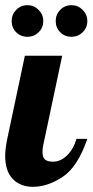

<svg xmlns="http://www.w3.org/2000/svg" viewBox="-28 -715 357 741"><path d="M17 -634Q17 -659 34.5 -677Q52 -695 78 -695Q103 -695 121 -677Q139 -659 139 -634Q139 -608 121 -590.5Q103 -573 78 -573Q52 -573 34.5 -590.5Q17 -608 17 -634ZM187 -634Q187 -659 204.5 -677Q222 -695 248 -695Q273 -695 291 -677Q309 -659 309 -634Q309 -608 291 -590.5Q273 -573 248 -573Q222 -573 204.5 -590.5Q187 -608 187 -634ZM-8 -114Q-8 -139 0 -179L68 -500H212L140 -160Q136 -145 136 -128Q136 -108 145.5 -99.5Q155 -91 177 -91Q206 -91 231 -115.5Q256 -140 267 -179H309Q272 -71 214 -32.5Q156 6 99 6Q51 6 21.5 -24Q-8 -54 -8 -114Z"/></svg>

Font: Lobster
Style: Regular
Weight: 400
Designer: Impallari Type
Foundry: Impallari Type
Version: Version 2.100